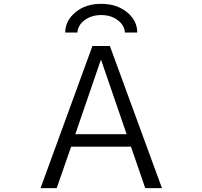

<svg xmlns="http://www.w3.org/2000/svg" viewBox="-20 -967 1040 987"><path d="M377.9 -799.8H315.4Q315.4 -860.4 367.7 -903.8Q419.9 -947.3 500 -947.3Q580.1 -947.3 632.8 -904.3Q685.5 -861.3 685.5 -799.8H622.1Q620.1 -836.9 585.4 -863.3Q550.8 -889.6 500.5 -889.6Q450.2 -889.6 415 -863.3Q379.9 -836.9 377.9 -799.8ZM455.1 -730.5H544.9L812.5 0H726.6L653.3 -212.9H345.7L271.5 0H188.5ZM367.2 -277.3H630.9L500 -658.2H498Z"/></svg>

Font: GenEi Gothic M SemiLight
Style: Regular
Weight: 350
Designer: o_tamon (Modified); [Source Han Sans]
Ryoko NISHIZUKA  (kana & ideographs); Paul D. Hunt (Latin, Greek & Cyrillic); Wenl
Version: Version 1.1a;Original Version 1.004